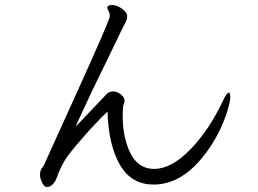

<svg xmlns="http://www.w3.org/2000/svg" viewBox="-20 -750 1040 773"><path d="M482 -344 476 -324Q474 -308 474 -281Q474 -207 499 -146Q531 -70 600.5 -70Q670 -70 746 -148Q822 -226 879 -347Q893 -377 902 -377Q907 -377 907 -358Q907 -339 893 -296Q859 -192 789 -109Q703 -7 598 -7Q512 -7 466 -81Q430 -140 418 -232Q413 -270 413 -301Q365 -255 317 -200Q269 -145 253.5 -123.5Q238 -102 227 -79Q216 -56 209 -36Q202 -16 191 -6.5Q180 3 169 3Q158 3 149.5 -15Q141 -33 141 -45Q141 -57 144 -64.5Q147 -72 151 -76.5Q155 -81 157 -85.5Q159 -90 290.5 -380Q422 -670 422 -684Q422 -698 417 -706Q412 -714 412 -718Q412 -730 431 -730Q450 -730 471 -715Q492 -700 492 -685Q492 -670 485 -658.5Q478 -647 463 -615.5Q448 -584 425.5 -537.5Q403 -491 377 -438Q351 -385 327 -333Q303 -281 284 -240Q307 -263 353 -312Q399 -361 409.5 -371.5Q420 -382 436 -382Q452 -382 467 -369.5Q482 -357 482 -344Z"/></svg>

Font: LXGW Bright TC
Style: Regular
Weight: 400
Designer: Christian Thalmann (Catharsis Fonts)
Foundry: LXGW / Christian Thalmann (Catharsis Fonts) / Fontworks Inc.
Version: Version 5.501